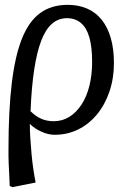

<svg xmlns="http://www.w3.org/2000/svg" viewBox="-20 -542 537 792"><path d="M31 230 20 225Q19 197 18 175.5Q17 154 16 136Q15 118 15 103.5Q15 89 15 74Q15 -85 28.5 -198Q42 -311 70.5 -382.5Q99 -454 145.5 -488Q192 -522 259 -522Q304 -522 339.5 -506.5Q375 -491 399.5 -460.5Q424 -430 437 -385Q450 -340 450 -282Q450 -219 431.5 -164.5Q413 -110 380 -70Q347 -30 302.5 -8Q258 14 205 14Q179 14 150.5 1Q122 -12 104 -30H103Q103 -4 105 27.5Q107 59 110 92Q113 125 117.5 155.5Q122 186 127 211ZM202 -42Q237 -42 266 -60Q295 -78 316.5 -111Q338 -144 349 -189Q360 -234 360 -288Q360 -348 348.5 -388Q337 -428 313.5 -447.5Q290 -467 256 -467Q221 -467 194.5 -444Q168 -421 150 -374Q132 -327 121 -254.5Q110 -182 106 -83Q129 -61 151.5 -51.5Q174 -42 202 -42Z"/></svg>

Font: Literata 18pt
Style: Italic
Weight: 400
Italic angle: -2°
Designer: Latin by Veronika Burian and Jose Scaglione. Greek by Irene Vlachou. Cyrillic by Vera Evstafieva
Foundry: TypeTogether
Version: Version 3.103;gftools[0.9.29]